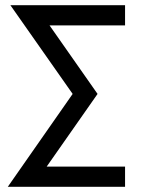

<svg xmlns="http://www.w3.org/2000/svg" viewBox="-20 -720 584 740"><path d="M20 -700 260 -358 10 0H462V-78H160L356 -358L171 -622H462V-700Z"/></svg>

Font: Unageo
Style: Regular
Weight: 400
Designer: Richard Sepsi
Foundry: Richard Sepsi
Version: Version 2.000